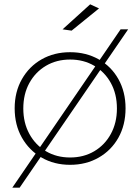

<svg xmlns="http://www.w3.org/2000/svg" viewBox="-20 -763 650 890"><path d="M305 -521Q379 -521 437.5 -488Q496 -455 529 -396Q562 -337 562 -261Q562 -184 529 -125Q496 -66 437.5 -32.5Q379 1 305 1Q231 1 173 -32.5Q115 -66 81.5 -125Q48 -184 48 -261Q48 -337 81.5 -396Q115 -455 173 -488Q231 -521 305 -521ZM305 -487Q242 -487 193 -458Q144 -429 116 -378Q88 -327 88 -260Q88 -194 116 -142.5Q144 -91 193 -62Q242 -33 305 -33Q368 -33 417 -62Q466 -91 494 -142.5Q522 -194 522 -260Q522 -327 494 -378Q466 -429 417 -458Q368 -487 305 -487ZM539 -627H574L71 107H37ZM398 -743 439 -724 312 -621 270 -627Z"/></svg>

Font: Alexandria ExtraLight
Style: Regular
Weight: 250
Designer: Mohamed Gaber
Foundry: Kief Type Foundry
Version: Version 5.100